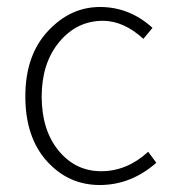

<svg xmlns="http://www.w3.org/2000/svg" viewBox="-20 -512 489 544"><path d="M412.1 -433.1 386.2 -401.9Q331.1 -452.6 272 -453.1Q197.8 -453.1 147.9 -393.1Q98.1 -333 98.1 -238.3Q98.1 -143.6 146 -85.2Q193.8 -26.9 266.8 -26.9Q339.8 -26.9 399.9 -82L422.9 -50.8Q351.1 12.2 262.5 12.2Q173.8 12.2 112.8 -55.4Q51.8 -123 51.8 -239Q51.8 -355 115.5 -423.6Q179.2 -492.2 263.2 -492.2Q347.2 -492.2 412.1 -433.1Z"/></svg>

Font: SourceSansPro-Light
Style: Regular
Weight: 300
Designer: Paul D. Hunt
Foundry: Adobe Systems Incorporated
Version: Version 2.020;PS 2.0;hotconv 1.0.86;makeotf.lib2.5.63406